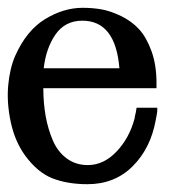

<svg xmlns="http://www.w3.org/2000/svg" viewBox="-20 -456 503 492"><path d="M92 -281H286Q276 -403 191 -403Q147 -403 122.5 -368Q98 -333 92 -281ZM330 -180H336H342H367H375H383V-172L382 -164Q381 -157 379 -148Q366 -76 320 -30Q274 16 204 16Q153 16 114.5 1Q76 -14 44 -58Q18 -94 7.5 -143.5Q-3 -193 1 -237Q5 -281 19 -313Q48 -378 95.5 -407Q143 -436 192 -436Q217 -436 240 -432Q263 -428 290 -415Q317 -402 336 -381.5Q355 -361 368 -325.5Q381 -290 381 -244V-237V-230H374H366H91Q91 -192 97 -158.5Q103 -125 115.5 -96Q128 -67 151 -50Q174 -33 205 -33Q246 -33 279 -68Q312 -103 325 -153Q325 -156 328 -168L329 -174Z"/></svg>

Font: Loyal Sans
Style: Boldv1
Weight: 700
Version: Version 001.000